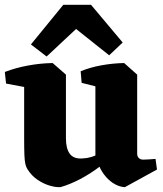

<svg xmlns="http://www.w3.org/2000/svg" viewBox="-20 -759 674 795"><path d="M230 16Q211 17 185.5 9.5Q160 2 135.5 -14.5Q111 -31 94 -58Q88 -67 85 -80Q82 -93 81 -118Q80 -143 80 -185V-449L198 -498L253 -450V-186Q253 -143 269.5 -121.5Q286 -100 322 -103Q358 -104 397 -125.5Q436 -147 473 -173L478 -146Q441 -106 398 -73Q355 -40 312 -17.5Q269 5 230 16ZM5 -413 0 -461Q44 -478 95 -487.5Q146 -497 198 -498V-428L122 -391ZM497 16Q477 15 456.5 4Q436 -7 418.5 -27Q401 -47 390 -73L375 -78V-449L494 -498L548 -450V-122Q548 -112 554.5 -105Q561 -98 573 -98Q585 -98 596.5 -99Q608 -100 624 -101L630 -57ZM318 -416 314 -464Q353 -480 399.5 -488.5Q446 -497 494 -498V-428L417 -391ZM173 -525 108 -575 242 -739H357L488 -583L432 -530L295 -639Z"/></svg>

Font: Eczar
Style: Bold
Weight: 700
Designer: Vaibhav Singh
Foundry: Rosetta Type Foundry
Version: Version 2.000